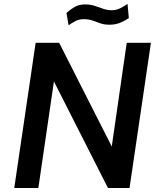

<svg xmlns="http://www.w3.org/2000/svg" viewBox="-20 -936 793 956"><path d="M51 0 157.5 -723H274.5L536.5 -206.5L611 -723H731.5L625 0H517.5L248.5 -530.5L171 0ZM321.5 -810 311 -871.5Q330.5 -889.5 352.2 -901.8Q374 -914 404.5 -914Q430 -914 451.8 -906.8Q473.5 -899.5 494 -892.2Q514.5 -885 536 -885Q559 -885 578.8 -895Q598.5 -905 615 -916.5L621.5 -846Q606 -834.5 581.2 -823.8Q556.5 -813 525 -813Q499 -813 479.2 -820Q459.5 -827 440.5 -833.8Q421.5 -840.5 398.5 -840.5Q374.5 -840.5 357.8 -832.2Q341 -824 321.5 -810Z"/></svg>

Font: Public Sans Thin SemiBold
Style: Italic
Weight: 600
Italic angle: -8°
Version: Version 2.001